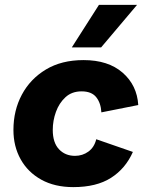

<svg xmlns="http://www.w3.org/2000/svg" viewBox="-20 -756 600 786"><path d="M280 10Q204 10 149 -20.5Q94 -51 64.5 -104Q35 -157 35 -224Q35 -304 69.5 -368.5Q104 -433 168 -471.5Q232 -510 322 -510Q423 -510 482 -458.5Q541 -407 546 -326L395 -296Q393 -334 374 -358Q355 -382 314 -382Q274 -382 248 -358Q222 -334 209 -298Q196 -262 196 -224Q196 -172 221.5 -145Q247 -118 287 -118Q318 -118 342 -135.5Q366 -153 374 -186L524 -134Q494 -66 434.5 -28Q375 10 280 10ZM385 -736H541L394 -562H274Z"/></svg>

Font: Prodigy Sans
Style: Bold Italic
Weight: 700
Italic angle: -13°
Designer: Wei Huang
Foundry: Wei Huang
Version: Version 1.003; ttfautohint (v1.8.3)